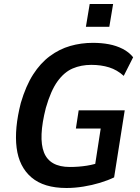

<svg xmlns="http://www.w3.org/2000/svg" viewBox="-20 -929 701 959"><path d="M312 10Q199 10 137 -43Q75 -96 63 -191Q51 -286 84 -415Q109 -500 145.5 -557Q182 -614 229.5 -649Q277 -684 331 -699.5Q385 -715 444 -715Q487 -715 524 -708Q561 -701 592.5 -685Q624 -669 645 -643L598 -550Q565 -580 525 -592.5Q485 -605 436 -605Q385 -605 343 -587Q301 -569 267.5 -523Q234 -477 209 -390Q171 -241 199.5 -168Q228 -95 329 -95Q373 -95 414 -101.5Q455 -108 493 -123L451 -80L483 -287H359L373 -378H603L550 -43Q519 -28 479.5 -16Q440 -4 396.5 3Q353 10 312 10ZM409 -795 428 -909H545L526 -795Z"/></svg>

Font: Nunito Sans 7pt Condensed
Style: Bold Italic
Weight: 700
Width: 3
Italic angle: -9°
Designer: Vernon Adams
Foundry: Vernon Adams
Version: Version 3.101;gftools[0.9.27]